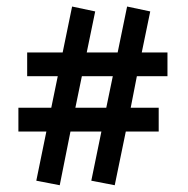

<svg xmlns="http://www.w3.org/2000/svg" viewBox="-20 -545 564 576"><path d="M430.7 -510.7 405.3 -387.7H482.4V-316.4H390.6L372.1 -221.7H456.1V-150.4H357.4L324.2 10.7L253.9 -2.9L284.2 -150.4H191.4L159.2 10.7L88.9 -2.9L119.1 -150.4H35.2V-221.7H133.8L153.3 -316.4H61.5V-387.7H168L196.3 -525.4L265.6 -510.7L240.2 -387.7H333L361.3 -525.4ZM298.8 -221.7 318.4 -316.4H225.6L206.1 -221.7Z"/></svg>

Font: Shorif Bongobondhu ANSI V2
Style: Regular
Weight: 400
Designer: Shorif Uddin Shishir, Shorif art & Design, e-mail : shorifart@gmail.com, facebook : Shorif2001
Foundry: Lipighor Font Foundry
Version: Designed By Shorif Uddin Shishir | Build By Niladri Shekhar 